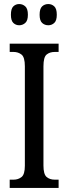

<svg xmlns="http://www.w3.org/2000/svg" viewBox="-20 -930 337 950"><path d="M28 0V-41H47Q70 -41 86.5 -54Q103 -67 103 -110V-602Q103 -647 86.5 -660Q70 -673 47 -673H28V-714H270V-673H251Q226 -673 210.5 -660Q195 -647 195 -602V-111Q195 -68 210.5 -54.5Q226 -41 251 -41H270V0ZM219 -805Q201 -805 188.5 -816.5Q176 -828 176 -857Q176 -887 188.5 -898.5Q201 -910 219 -910Q236 -910 248.5 -898.5Q261 -887 261 -857Q261 -828 248.5 -816.5Q236 -805 219 -805ZM75 -805Q58 -805 46 -816.5Q34 -828 34 -857Q34 -887 46 -898.5Q58 -910 75 -910Q92 -910 105 -898.5Q118 -887 118 -857Q118 -828 105 -816.5Q92 -805 75 -805Z"/></svg>

Font: Noto Serif ExtraCondensed
Style: Regular
Weight: 400
Width: 2
Designer: Monotype Design Team
Foundry: Monotype Imaging Inc.
Version: Version 2.015